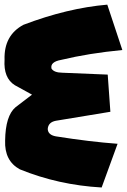

<svg xmlns="http://www.w3.org/2000/svg" viewBox="104 -678 560 847"><g transform="rotate(90 383.5 -254.0)"><path d="M180.2 -514.2Q194.3 -366.7 223.6 -244.6Q232.4 -194.8 262.2 -201.7Q279.8 -212.9 280.3 -249L288.6 -449.7L452.6 -461.4L492.2 -221.2Q498.5 -187 528.8 -185.1Q554.7 -186.5 561 -220.7Q585 -372.1 593.8 -493.2L786.6 -422.9Q775.9 -232.4 706.5 -62Q669.4 6.3 579.6 2.9Q470.2 1.5 432.6 -43L377 -115.7L335.4 -40Q303.7 10.7 222.7 5.4Q115.2 8.8 68.8 -78.1Q-4.9 -272 -20 -447.8Z"/></g></svg>

Font: Lapsus Pro (theguybrush.com)
Style: Bold
Weight: 700
Designer: Jose Roses
Version: Version 1.00 February 9, 2018, initial release